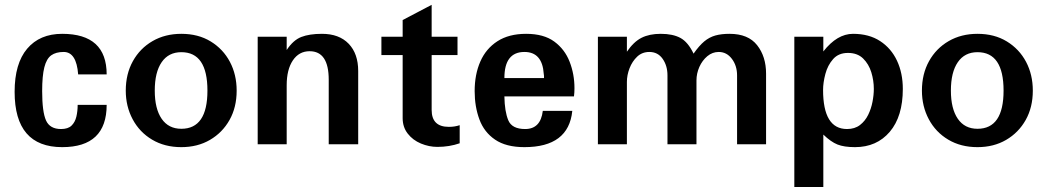

<svg xmlns="http://www.w3.org/2000/svg" viewBox="-20 -583 4234 776"><path d="M231.4 11.7Q39.1 11.7 39.1 -211.9Q39.1 -326.2 89.8 -386.2Q140.6 -446.3 231.4 -446.3Q411.1 -446.3 411.1 -282.2Q382.8 -282.2 353.5 -282.2Q324.2 -282.2 295.9 -282.2Q289.1 -373 237.3 -373Q206.1 -373 187 -359.4Q168 -345.7 159.2 -311Q150.4 -276.4 150.4 -214.8Q150.4 -130.9 166 -96.2Q181.6 -61.5 226.6 -61.5Q254.9 -61.5 269 -75.2Q283.2 -88.9 288.6 -111.3Q293.9 -133.8 293.9 -159.2Q323.2 -159.2 352.5 -159.2Q381.8 -159.2 411.1 -159.2Q411.1 11.7 231.4 11.7Z M818.4 -216.8Q818.4 -62.5 712.9 -62.5Q661.1 -62.5 633.3 -103Q605.5 -143.6 605.5 -216.8Q605.5 -291 633.3 -331.5Q661.1 -372.1 712.9 -372.1Q818.4 -372.1 818.4 -216.8ZM936.5 -216.8Q936.5 -281.2 909.2 -333Q881.8 -384.8 831.5 -415.5Q781.2 -446.3 712.9 -446.3Q647.5 -446.3 596.7 -417Q545.9 -387.7 517.1 -335.9Q488.3 -284.2 488.3 -216.8Q488.3 -153.3 516.1 -101.1Q543.9 -48.8 594.7 -18.6Q645.5 11.7 712.9 11.7Q778.3 11.7 828.6 -17.6Q878.9 -46.9 907.7 -98.1Q936.5 -149.4 936.5 -216.8Z M1427.7 0V-295.9Q1427.7 -366.2 1389.2 -406.2Q1350.6 -446.3 1281.2 -446.3Q1230.5 -446.3 1197.8 -433.6Q1165 -420.9 1138.7 -380.9V-434.6H1021.5V0H1138.7V-238.3Q1138.7 -301.8 1163.6 -338.9Q1188.5 -376 1231.4 -376Q1308.6 -376 1308.6 -260.7V0Z M1837.9 -3.9V-77.1Q1818.4 -70.3 1793.9 -70.3Q1724.6 -70.3 1724.6 -138.7V-360.4H1829.1V-434.6H1724.6V-563.5L1607.4 -502V-434.6H1521.5V-360.4H1607.4V-105.5Q1607.4 -69.3 1627.9 -43Q1648.4 -16.6 1681.2 -2.9Q1713.9 10.7 1748 10.7Q1795.9 10.7 1837.9 -3.9Z M2178.7 -267.6H2018.6Q2018.6 -373 2099.6 -373Q2171.9 -373 2177.7 -284.2Q2178.7 -280.3 2178.7 -276.4Q2178.7 -272.5 2178.7 -267.6ZM2293 -134.8H2173.8Q2165 -61.5 2102.5 -61.5Q2048.8 -61.5 2034.2 -97.2Q2019.5 -132.8 2018.6 -193.4H2299.8Q2300.8 -201.2 2301.3 -209.5Q2301.8 -217.8 2301.8 -226.6Q2301.8 -283.2 2282.2 -333.5Q2262.7 -383.8 2220.2 -415Q2177.7 -446.3 2106.4 -446.3Q2037.1 -446.3 1990.7 -416.5Q1944.3 -386.7 1921.4 -334.5Q1898.4 -282.2 1898.4 -214.8Q1898.4 -152.3 1917.5 -100.6Q1936.5 -48.8 1981 -18.6Q2025.4 11.7 2099.6 11.7Q2278.3 11.7 2293 -134.8Z M3076.2 0V-285.2Q3076.2 -354.5 3040 -400.4Q3003.9 -446.3 2928.7 -446.3Q2895.5 -446.3 2871.1 -439.5Q2846.7 -432.6 2826.2 -415.5Q2805.7 -398.4 2783.2 -366.2Q2760.7 -413.1 2730 -429.7Q2699.2 -446.3 2650.4 -446.3Q2604.5 -446.3 2572.8 -430.2Q2541 -414.1 2513.7 -374V-434.6H2396.5V0H2513.7V-252Q2513.7 -279.3 2524.4 -307.1Q2535.2 -335 2555.2 -354Q2575.2 -373 2604.5 -373Q2638.7 -373 2658.2 -345.2Q2677.7 -317.4 2677.7 -278.3V0H2794.9V-257.8Q2794.9 -286.1 2806.6 -312.5Q2818.4 -338.9 2838.9 -356Q2859.4 -373 2884.8 -373Q2917 -373 2938 -345.2Q2959 -317.4 2959 -278.3V0Z M3511.7 -223.6Q3511.7 -199.2 3506.3 -171.4Q3501 -143.6 3488.8 -118.7Q3476.6 -93.8 3455.6 -77.6Q3434.6 -61.5 3403.3 -61.5Q3306.6 -61.5 3306.6 -219.7Q3306.6 -249 3315.9 -284.2Q3325.2 -319.3 3347.2 -344.2Q3369.1 -369.1 3407.2 -369.1Q3445.3 -369.1 3468.3 -346.7Q3491.2 -324.2 3501.5 -291Q3511.7 -257.8 3511.7 -223.6ZM3628.9 -223.6Q3628.9 -287.1 3605.5 -337.4Q3582 -387.7 3537.1 -417Q3492.2 -446.3 3427.7 -446.3Q3363.3 -446.3 3307.6 -375V-434.6H3190.4V172.9H3307.6V-39.1Q3337.9 -9.8 3364.7 1Q3391.6 11.7 3435.5 11.7Q3523.4 11.7 3576.2 -50.3Q3628.9 -112.3 3628.9 -223.6Z M4036.1 -216.8Q4036.1 -62.5 3930.7 -62.5Q3878.9 -62.5 3851.1 -103Q3823.2 -143.6 3823.2 -216.8Q3823.2 -291 3851.1 -331.5Q3878.9 -372.1 3930.7 -372.1Q4036.1 -372.1 4036.1 -216.8ZM4154.3 -216.8Q4154.3 -281.2 4127 -333Q4099.6 -384.8 4049.3 -415.5Q3999 -446.3 3930.7 -446.3Q3865.2 -446.3 3814.5 -417Q3763.7 -387.7 3734.9 -335.9Q3706.1 -284.2 3706.1 -216.8Q3706.1 -153.3 3733.9 -101.1Q3761.7 -48.8 3812.5 -18.6Q3863.3 11.7 3930.7 11.7Q3996.1 11.7 4046.4 -17.6Q4096.7 -46.9 4125.5 -98.1Q4154.3 -149.4 4154.3 -216.8Z"/></svg>

Font: Namkio Khamti Book
Style: Bold
Weight: 800
Designer: Debbi Hosken
Foundry: SIL International
Version: Version 3.917